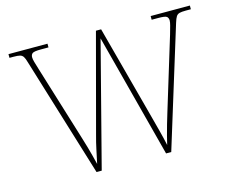

<svg xmlns="http://www.w3.org/2000/svg" viewBox="-99 -858 1220 1003"><g transform="rotate(-15 510.5 -357.0)"><path d="M108 -646Q102 -668 95.5 -678Q89 -688 77.5 -691Q66 -694 43 -694H21V-714H232V-694H191Q154 -694 145 -687Q136 -680 136 -666Q136 -656 140.5 -640Q145 -624 154 -595L279 -189Q289 -158 295 -135.5Q301 -113 307 -91.5Q313 -70 320 -40Q329 -82 336 -115.5Q343 -149 354 -189L494 -714H522L657 -208Q670 -159 680.5 -119Q691 -79 699 -41Q704 -63 711 -90Q718 -117 726.5 -146.5Q735 -176 744 -205L863 -595Q871 -623 875.5 -639.5Q880 -656 880 -666Q880 -680 871.5 -687Q863 -694 825 -694H790V-714H1002V-694H974Q952 -694 940.5 -691Q929 -688 922.5 -678Q916 -668 909 -645L710 0H682L507 -669L334 0H306Z"/></g></svg>

Font: Noto Serif Lao Thin
Style: Regular
Weight: 250
Designer: Monotype Design Team
Foundry: Monotype Imaging Inc.
Version: Version 2.003